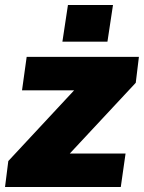

<svg xmlns="http://www.w3.org/2000/svg" viewBox="-30 -743 572 763"><path d="M-10 0 3 -103 264.5 -384H57.5L76 -517H522L509.5 -414L247.5 -133H469L450 0ZM218 -577.5 240 -723H419L397 -577.5Z"/></svg>

Font: Public Sans Black
Style: Italic
Weight: 900
Italic angle: -8°
Designer: The Public Sans project authors (U.S. Web Design System). Libre Franklin designed by Pablo Impallari and Rodrigo Fuenzal
Version: Version 1.007; ttfautohint (v1.8.1) -l 8 -r 50 -G 200 -x 14 